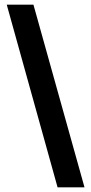

<svg xmlns="http://www.w3.org/2000/svg" viewBox="-20 -727 393 827"><path d="M124 -707 344 80H228L9 -707Z"/></svg>

Font: Blinker ExtraBold
Style: Regular
Weight: 800
Designer: Juergen Huber
Foundry: supertype
Version: Version 1.017;hotconv 1.0.117;makeotfexe 2.5.65602